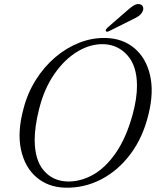

<svg xmlns="http://www.w3.org/2000/svg" viewBox="-20 -896 762 930"><path d="M494 -712Q575.5 -709.5 631.2 -662.5Q687 -615.5 706.5 -533.2Q726 -451 699.5 -343Q672.5 -230.5 612 -149.8Q551.5 -69 468.8 -26.5Q386 16 292.5 13Q212 10 156.2 -37.8Q100.5 -85.5 81.8 -170.8Q63 -256 94 -370Q113.5 -445.5 153.5 -509Q193.5 -572.5 247.5 -618.5Q301.5 -664.5 364.5 -689.2Q427.5 -714 494 -712ZM305 -17Q368.5 -15 429.8 -49Q491 -83 541.2 -155.8Q591.5 -228.5 622.5 -341.5Q644 -420.5 643.5 -482.5Q643 -576.5 597.5 -627.8Q552 -679 484 -682Q419.5 -684.5 356.5 -647Q293.5 -609.5 244 -538.5Q194.5 -467.5 170 -370Q158.5 -325.5 153.2 -287.2Q148 -249 148 -217.5Q148.5 -120.5 192 -70Q235.5 -19.5 305 -17ZM592 -841.5Q612 -860 627.8 -869.5Q643.5 -879 657.5 -875.5Q670 -872 673 -861.2Q676 -850.5 670 -839.5Q663 -825.5 649.5 -816.8Q636 -808 617 -799.5L507 -744.5Q496 -739.5 492.5 -746Q491 -749.5 493.5 -753.5Q496 -757.5 500 -761.5Z"/></svg>

Font: Fraunces 72pt Soft Light
Style: Italic
Weight: 300
Italic angle: -16°
Version: Version 1.000;[b76b70a41]